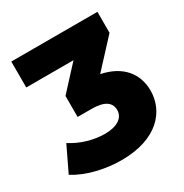

<svg xmlns="http://www.w3.org/2000/svg" viewBox="-168 -831 936 975"><g transform="rotate(-30 299.5 -343.0)"><path d="M268 14C478 14 571 -99 571 -219C571 -319 510 -395 391 -419L537 -577V-700H32V-548H309L183 -411V-288H265C343 -288 375 -261 375 -218C375 -171 330 -144 262 -144C195 -144 124 -165 67 -202L-3 -56C68 -11 171 14 268 14Z"/></g></svg>

Font: Montserrat-Alt1 ExtBd
Style: Regular
Weight: 800
Designer: Differentunic
Foundry: Differentunic
Version: Version 7.222